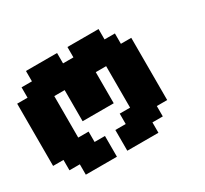

<svg xmlns="http://www.w3.org/2000/svg" viewBox="-129 -813 1070 1002"><g transform="rotate(-30 406.0 -312.5)"><path d="M375 0H562.5V-62.5H625V-125H687.5V-500H625V-562.5H562.5V-625H375V-562.5H312.5V-625H125V-562.5H62.5V-500H0V-125H62.5V-62.5H125V0H312.5V-125H250V-187.5H187.5V-437.5H250V-250H437.5V-437.5H500V-187.5H437.5V-125H375Z"/></g></svg>

Font: Faithful 32x
Style: Semibold
Weight: 400
Foundry: Faithful Resource Pack
Version: Version 1.0; January 27, 2023